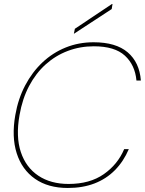

<svg xmlns="http://www.w3.org/2000/svg" viewBox="-20 -922 720 954"><path d="M317 12Q219 12 154 -33.5Q89 -79 63 -160.5Q37 -242 56 -350Q70 -431 105 -497.5Q140 -564 191 -612Q242 -660 306.5 -686Q371 -712 445 -712Q556 -712 614.5 -662Q673 -612 680 -522H658Q651 -599 600.5 -645.5Q550 -692 446 -692Q378 -692 317 -669Q256 -646 207 -602Q158 -558 124.5 -494.5Q91 -431 77 -350Q58 -243 83.5 -166.5Q109 -90 170.5 -49Q232 -8 321 -8Q426 -8 495.5 -56.5Q565 -105 597 -181H620Q594 -120 551 -76.5Q508 -33 449.5 -10.5Q391 12 317 12ZM347 -754 352 -779 536 -902H539L535 -877Z"/></svg>

Font: DM Sans 36pt Thin
Style: Italic
Weight: 250
Italic angle: -10°
Designer: Colophon Foundry, Jonny Pinhorn
Foundry: Colophon Foundry
Version: Version 4.004;gftools[0.9.30]